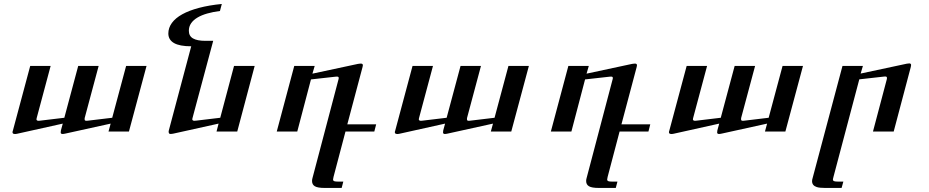

<svg xmlns="http://www.w3.org/2000/svg" viewBox="-20 -657 4638 959"><path d="M711.9 -327.6 624 0H522L532.7 -39.6L306.2 10.3Q298.3 12.2 292.5 12.2Q283.2 12.2 283.2 4.4Q283.2 0.5 284.2 -5.4L293.5 -39.6L64.9 11.2Q61.5 12.2 58.1 12.2Q54.7 12.2 53.7 12.2Q42.5 12.2 42.5 3.4Q42.5 0 44.4 -4.9L130.9 -327.6H232.9L163.1 -66.9Q162.1 -62.5 162.1 -61Q162.6 -53.7 172.9 -53.7Q177.2 -54.2 179.2 -54.2L301.3 -68.8L370.6 -327.6H472.7L402.8 -66.9Q402.3 -61.5 402.8 -59.6Q402.8 -53.7 412.1 -53.7Q416 -53.7 418.5 -54.2L540.5 -68.8L609.9 -327.6Z M1252 -327.6 1165 0H1061.5L1071.8 -39.6L844.7 10.7Q837.4 12.2 833 12.2Q826.7 12.2 824.5 9.3Q822.3 6.3 822.3 0Q822.3 -2.4 823.2 -5.4L935.1 -425.8Q877 -425.8 848.9 -442.1Q820.8 -458.5 820.8 -489.7Q820.8 -518.1 838.6 -542.5Q856.4 -566.9 890.4 -585.7Q924.3 -604.5 974.1 -617.7Q1023.9 -630.9 1087.9 -637.2L1078.6 -602.1Q1043.9 -597.7 1015.4 -589.6Q986.8 -581.5 966.3 -569.3Q945.8 -557.1 934.6 -540.8Q923.3 -524.4 923.3 -503.4Q923.3 -477.1 944.1 -465.1Q964.8 -453.1 1005.4 -453.1H1044.9L941.4 -66.9Q940.9 -64.5 940.7 -63.2Q940.4 -62 940.4 -61Q940.9 -53.7 951.7 -53.7Q954.1 -54.2 955.6 -54.2Q957 -54.2 958 -54.2L1080.1 -68.8L1148.9 -327.6Z M1858.9 -36.1 1849.6 0H1705.6L1646 226.1Q1643.6 234.9 1643.6 238.8Q1643.6 245.6 1648.9 247.8Q1654.3 250 1667.5 250H1694.8L1686.5 281.7H1601.6Q1566.9 281.7 1552.7 273.4Q1538.6 265.1 1538.6 247.1Q1538.6 239.7 1540.5 233.4L1670.9 -261.2Q1671.9 -262.7 1671.9 -266.6Q1671.9 -270.5 1670.2 -272.5Q1668.5 -274.4 1662.6 -274.4Q1657.2 -274.4 1655.3 -273.9L1533.2 -260.3L1464.8 0H1362.3L1449.7 -327.6H1551.8L1540.5 -289.1L1768.1 -337.9Q1772.9 -338.9 1776.4 -338.9Q1779.8 -338.9 1782.2 -339.4Q1792 -339.4 1792.5 -331.5Q1792.5 -327.6 1791 -322.8L1714.8 -36.1Z M2621.6 -327.6 2533.7 0H2431.6L2442.4 -39.6L2215.8 10.3Q2208 12.2 2202.1 12.2Q2192.9 12.2 2192.9 4.4Q2192.9 0.5 2193.8 -5.4L2203.1 -39.6L1974.6 11.2Q1971.2 12.2 1967.8 12.2Q1964.4 12.2 1963.4 12.2Q1952.1 12.2 1952.1 3.4Q1952.1 0 1954.1 -4.9L2040.5 -327.6H2142.6L2072.8 -66.9Q2071.8 -62.5 2071.8 -61Q2072.3 -53.7 2082.5 -53.7Q2086.9 -54.2 2088.9 -54.2L2210.9 -68.8L2280.3 -327.6H2382.3L2312.5 -66.9Q2312 -61.5 2312.5 -59.6Q2312.5 -53.7 2321.8 -53.7Q2325.7 -53.7 2328.1 -54.2L2450.2 -68.8L2519.5 -327.6Z M3228 -36.1 3218.8 0H3074.7L3015.1 226.1Q3012.7 234.9 3012.7 238.8Q3012.7 245.6 3018.1 247.8Q3023.4 250 3036.6 250H3064L3055.7 281.7H2970.7Q2936 281.7 2921.9 273.4Q2907.7 265.1 2907.7 247.1Q2907.7 239.7 2909.7 233.4L3040 -261.2Q3041 -262.7 3041 -266.6Q3041 -270.5 3039.3 -272.5Q3037.6 -274.4 3031.7 -274.4Q3026.4 -274.4 3024.4 -273.9L2902.3 -260.3L2834 0H2731.4L2818.8 -327.6H2920.9L2909.7 -289.1L3137.2 -337.9Q3142.1 -338.9 3145.5 -338.9Q3148.9 -338.9 3151.4 -339.4Q3161.1 -339.4 3161.6 -331.5Q3161.6 -327.6 3160.2 -322.8L3084 -36.1Z M3990.7 -327.6 3902.8 0H3800.8L3811.5 -39.6L3585 10.3Q3577.1 12.2 3571.3 12.2Q3562 12.2 3562 4.4Q3562 0.5 3563 -5.4L3572.3 -39.6L3343.8 11.2Q3340.3 12.2 3336.9 12.2Q3333.5 12.2 3332.5 12.2Q3321.3 12.2 3321.3 3.4Q3321.3 0 3323.2 -4.9L3409.7 -327.6H3511.7L3441.9 -66.9Q3440.9 -62.5 3440.9 -61Q3441.4 -53.7 3451.7 -53.7Q3456.1 -54.2 3458 -54.2L3580.1 -68.8L3649.4 -327.6H3751.5L3681.6 -66.9Q3681.2 -61.5 3681.6 -59.6Q3681.6 -53.7 3690.9 -53.7Q3694.8 -53.7 3697.3 -54.2L3819.3 -68.8L3888.7 -327.6Z M4529.3 -322.8 4443.8 0H4340.3L4409.7 -262.2Q4413.1 -276.9 4398.9 -274.9L4272 -260.7L4143.1 226.1Q4141.1 231.9 4140.1 238.8Q4140.1 245.1 4145.3 247.6Q4150.4 250 4165 250H4192.4L4183.6 281.7H4100.6Q4073.2 281.7 4059.6 277.3Q4036.6 270 4036.1 248.5Q4036.1 240.7 4038.6 233.4L4188 -327.6H4290L4278.8 -289.6L4509.3 -338.9Q4516.6 -340.3 4521.5 -340.3Q4530.3 -340.3 4530.8 -332.5Q4530.8 -328.6 4529.3 -322.8Z"/></svg>

Font: Arian Grqi
Style: Regular
Weight: 400
Designer: Ruben Hakobyan (Tarumian)
Foundry: Ruben Hakobyan (Tarumian)
Version: Version 1.003